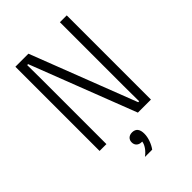

<svg xmlns="http://www.w3.org/2000/svg" viewBox="-295 -923 1290 1290"><g transform="rotate(-45 350.0 -278.0)"><path d="M106 0V-800H230L521 -48H530L529 -199V-800H594V0H470L179 -752H170L171 -602V0ZM293 244Q319 225 335 201.5Q351 178 353 158H348Q326 158 312.5 145.5Q299 133 299 112Q299 91 312.5 78.5Q326 66 348 66Q348 66 349 66Q350 66 351 66Q401 68 401 131Q401 159 390 190Q379 221 362 244Z"/></g></svg>

Font: Martian Mono ExtraLight
Style: Regular
Weight: 200
Monospace: yes
Designer: Roman Shamin
Foundry: Evil Martians
Version: Version 1.000; ttfautohint (v1.8.4.7-5d5b)